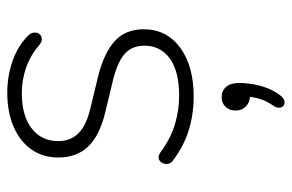

<svg xmlns="http://www.w3.org/2000/svg" viewBox="-154 -378 784 515"><g transform="rotate(-90 237.5 -120.0)"><path d="M236 8Q190 8 147 -5Q104 -18 63 -49Q58 -53 56.5 -59Q55 -65 56.5 -71Q58 -77 62.5 -81.5Q67 -86 73.5 -86Q80 -86 87 -81Q125 -53 163 -42Q201 -31 239 -31Q304 -31 338.5 -56Q373 -81 373 -124Q373 -158 350.5 -177.5Q328 -197 278 -209L195 -229Q132 -244 102.5 -275Q73 -306 73 -355Q73 -396 94.5 -427Q116 -458 155.5 -475Q195 -492 247 -492Q291 -492 331.5 -478Q372 -464 400 -436Q406 -430 407.5 -423.5Q409 -417 407 -411Q405 -405 400 -402Q395 -399 388.5 -399.5Q382 -400 375 -406Q347 -430 314 -441.5Q281 -453 246 -453Q185 -453 151 -426.5Q117 -400 117 -356Q117 -322 138 -301Q159 -280 205 -269L288 -249Q353 -233 385 -204Q417 -175 417 -126Q417 -65 368 -28.5Q319 8 236 8ZM239 241Q232 250 224.5 251.5Q217 253 212 249Q207 245 206.5 237.5Q206 230 213 220Q225 203 230.5 184.5Q236 166 236 150L239 159Q221 159 210 148Q199 137 199 121Q199 104 209 93.5Q219 83 235 83Q252 83 262.5 95Q273 107 273 131Q273 148 269.5 168Q266 188 258.5 207Q251 226 239 241Z"/></g></svg>

Font: Nunito ExtraLight
Style: Regular
Weight: 200
Designer: Vernon Adams
Foundry: Vernon Adams
Version: Version 3.602;April 4, 2023;FontCreator 14.0.0.2856 64-bit